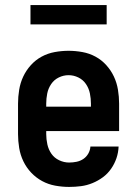

<svg xmlns="http://www.w3.org/2000/svg" viewBox="-20 -728 540 756"><path d="M252 8Q225 8 197.5 3Q170 -2 146 -15Q122 -28 103 -48Q84 -68 72 -93Q60 -118 55.5 -145.5Q51 -173 51 -200V-320Q51 -347 55.5 -374.5Q60 -402 71.5 -426.5Q83 -451 101.5 -471.5Q120 -492 144 -505Q168 -518 195.5 -523Q223 -528 250 -528Q277 -528 304.5 -523Q332 -518 356 -505Q380 -492 398.5 -471.5Q417 -451 428.5 -426.5Q440 -402 444.5 -374.5Q449 -347 449 -320V-212H162V-200Q162 -180 166.5 -159.5Q171 -139 182.5 -122.5Q194 -106 213 -97Q232 -88 252 -88Q267 -88 281.5 -91Q296 -94 308 -102Q320 -110 327.5 -123Q335 -136 336 -151H447Q446 -127 438.5 -105Q431 -83 417.5 -63.5Q404 -44 385 -30Q366 -16 344 -7Q322 2 299 5Q276 8 252 8ZM162 -308H338V-320Q338 -340 334 -360Q330 -380 318.5 -397Q307 -414 288.5 -423Q270 -432 250 -432Q230 -432 211.5 -423Q193 -414 181.5 -397Q170 -380 166 -360Q162 -340 162 -320ZM100 -632V-708H400V-632Z"/></svg>

Font: Iosevka Curly
Style: Bold
Weight: 700
Monospace: yes
Designer: Belleve Invis
Foundry: Belleve Invis
Version: Version 22.1.2; ttfautohint (v1.8.4)